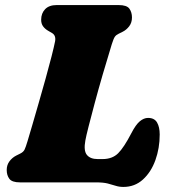

<svg xmlns="http://www.w3.org/2000/svg" viewBox="-20 -720 678 758"><path d="M358.5 0H59Q27.5 0 17 -14Q6.5 -28 6.5 -49Q6.5 -68.5 17.2 -83Q28 -97.5 43.5 -105.5L59.5 -113.5Q72 -119.5 76.8 -129Q81.5 -138.5 88.5 -162Q95 -183.5 106.8 -223.8Q118.5 -264 132.5 -312.5Q146.5 -361 160 -409.5Q173.5 -458 183.5 -497.2Q193.5 -536.5 197.5 -557Q201.5 -580 185.5 -589.5L171 -598Q158.5 -605 150.5 -615.5Q142.5 -626 142.5 -642Q142.5 -667.5 158.2 -683.8Q174 -700 203.5 -700H448.5Q480.5 -700 490.8 -685.8Q501 -671.5 501 -651Q501 -630.5 490 -616.2Q479 -602 465 -595L448 -586.5Q438.5 -582 433.5 -575Q428.5 -568 421.5 -546Q403 -486 385.5 -425.8Q368 -365.5 353.8 -312.5Q339.5 -259.5 329.8 -221Q320 -182.5 317 -165.5Q309.5 -125 323 -108.5Q336.5 -92 365.5 -92H385Q423.5 -92 446.5 -115Q469.5 -138 498.5 -194Q516 -228 532 -241.2Q548 -254.5 564.5 -254.5Q589.5 -254.5 600 -236.5Q610.5 -218.5 610.5 -189Q610.5 -135 593.5 -87.8Q576.5 -40.5 544.2 -11.2Q512 18 467 18Q450.5 18 436.8 13.5Q423 9 405.5 4.5Q388 0 358.5 0Z"/></svg>

Font: Fraunces 9pt S100 Black
Style: Italic
Weight: 900
Italic angle: -16°
Version: Version 1.000; ttfautohint (v1.8.3)